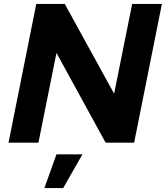

<svg xmlns="http://www.w3.org/2000/svg" viewBox="-20 -720 837 969"><path d="M657 0H513L265 -453L174 0H23L163 -700H307L556 -247L647 -700H797ZM299 229H204L265 59H396Z"/></svg>

Font: Argentum Sans SemiBold
Style: Italic
Weight: 600
Italic angle: -11°
Designer: Julieta Ulanovsky (font), Cristiano Sobral (main changes and remaster)
Foundry: Julieta Ulanovsky (font), Cristiano Sobral (main changes and remaster)
Version: Version 2.007;June 15, 2022;FontCreator 14.0.0.2814 64-bit; 